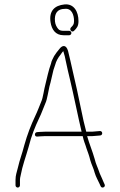

<svg xmlns="http://www.w3.org/2000/svg" viewBox="-20 -849 542 866"><path d="M292 -710H267C257.4 -710 248.1 -711.7 243 -718C235.7 -726.5 229.4 -738 228 -752C224.4 -788.4 238.8 -809 272 -809C303.2 -812.9 314 -782 314 -754C314 -738 308.2 -733.2 300 -725C291 -714.8 304.3 -700.3 314 -710C326.1 -722.1 334 -730.4 334 -754C334 -796.1 313.6 -833.3 271 -829C225.9 -824.5 200.2 -799.5 208 -749C213 -716.6 229.5 -690 267 -690H292C297.3 -690 302 -694.7 302 -700C302 -705.3 297.3 -710 292 -710ZM60 -3C65.3 -3 70 -7.7 70 -13V-37C70 -43 71 -49.7 73 -57C81.5 -103.5 96.1 -140.1 109 -186C121.9 -237.6 137.2 -274.9 157 -317C166.6 -335.2 176.9 -366.1 185 -384C192.2 -397.5 198.8 -442 203 -459C210.7 -484.1 214.1 -507.2 221 -533L229 -557C232.9 -572.6 242.5 -589.6 252 -601L262 -615C263.3 -616.3 264.7 -617.3 266 -618C266 -616.7 266.3 -615 267 -613C271 -601 274 -589 276 -577C282 -548.7 288.8 -517.9 296 -489C312.5 -420.4 331.7 -323.3 348 -255H182C175.3 -255 167.7 -254.7 159 -254L147 -253C134.1 -251.7 134.3 -231.6 148 -233L161 -234C169 -234.7 176 -235 182 -235H353C358.2 -210.1 363.9 -201.3 370 -180C376.3 -162.4 382.7 -145.6 387 -127C393.2 -105.3 401.7 -91 407 -70C413 -50.1 420.6 -38.5 429 -20L434 -9C439.3 3 457.3 -5 452 -17L447 -28C443.7 -35.3 441.2 -41.2 439.5 -45.5C436.5 -53.3 429.8 -65.2 427 -75C420.3 -95.1 412.2 -109.3 407 -132C396.7 -168.1 383.2 -199.1 373 -235H396C404.7 -235.7 413 -236.3 421 -237L432 -238C445.3 -239.3 443.3 -259.3 430 -258L419 -257C411.7 -256.3 403.7 -255.7 395 -255H369L357 -303C350 -332 334 -416 327 -445C313.2 -502.5 301.3 -561.7 287 -619C277.9 -650.3 259.7 -644.8 247 -627C239 -617.4 231.1 -607.8 224 -596L216 -580C213.3 -574.7 211.3 -568.7 210 -562C199.1 -532.8 191.9 -496.6 184 -465C179.8 -451.4 173.2 -405.4 167 -393C159.7 -375.5 148 -344.1 139 -326C118.6 -282.6 103.6 -243.9 89 -192C79.4 -153.7 69.1 -129.9 61 -94C55.5 -70.8 50 -59.7 50 -37V-13C50 -7.7 54.7 -3 60 -3Z"/></svg>

Font: HoneyBee
Style: UltLit
Weight: 100
Foundry: Cannot Into Space Fonts
Version: Version 0.89